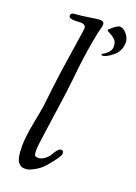

<svg xmlns="http://www.w3.org/2000/svg" viewBox="-145 -808 619 875"><g transform="rotate(20 164.5 -370.5)"><path d="M232 -717Q266 -749 280 -749Q297 -749 313 -729.5Q329 -710 329 -690Q329 -648 298 -622.5Q267 -597 249 -597Q243 -597 243 -601Q243 -603 253 -609Q284 -628 284 -652.5Q284 -677 271 -688Q258 -699 245 -705Q232 -711 232 -717ZM105 -705 76 -704Q47 -704 47 -717.5Q47 -731 62 -732Q102 -735 137 -741Q172 -747 183 -747Q204 -747 204 -731Q204 -723 199.5 -708Q195 -693 186.5 -646.5Q178 -600 172 -556.5Q166 -513 160.5 -455.5Q155 -398 134 -255Q113 -112 113 -92.5Q113 -73 116 -66Q119 -59 133.5 -59Q148 -59 163 -70Q178 -81 186 -94Q205 -130 220 -130Q232 -130 232 -115Q232 -100 182 -42Q164 -21 137.5 -6.5Q111 8 97.5 8Q84 8 78 6Q72 4 64 -4Q46 -19 46 -86Q46 -129 60 -202Q74 -275 76 -290Q78 -305 85.5 -373Q93 -441 111.5 -559.5Q130 -678 130 -685Q130 -705 105 -705Z"/></g></svg>

Font: Sorts Mill Goudy
Style: Italic
Weight: 400
Italic angle: -7.40001°
Version: Version 003.101